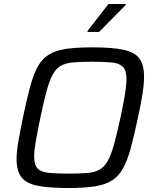

<svg xmlns="http://www.w3.org/2000/svg" viewBox="-20 -933 773 961"><path d="M321 8Q223 8 167 -3.5Q111 -15 87 -46.5Q63 -78 63 -137Q63 -174 72 -225.5Q81 -277 95 -346Q114 -437 131 -499.5Q148 -562 169.5 -600.5Q191 -639 225 -660Q259 -681 311.5 -688.5Q364 -696 444 -696Q541 -696 597.5 -684Q654 -672 677.5 -640.5Q701 -609 701 -549Q701 -512 693 -461.5Q685 -411 670 -342Q651 -252 634 -190Q617 -128 595 -89Q573 -50 539.5 -29Q506 -8 453 0Q400 8 321 8ZM323 -64Q379 -64 416 -67Q453 -70 477.5 -83.5Q502 -97 519 -127Q536 -157 550.5 -209.5Q565 -262 583 -344Q597 -411 605 -458Q613 -505 613 -537Q613 -579 596 -597.5Q579 -616 541.5 -620Q504 -624 442 -624Q386 -624 348.5 -621Q311 -618 286 -604.5Q261 -591 244.5 -561Q228 -531 213.5 -478.5Q199 -426 182 -344Q168 -276 159.5 -228.5Q151 -181 151 -150Q151 -108 168 -90Q185 -72 223 -68Q261 -64 323 -64ZM418 -773V-778L523 -913H609V-908L476 -773Z"/></svg>

Font: Saira
Style: Italic
Weight: 400
Italic angle: -12°
Designer: Hector Gatti with collaboration of the Omnibus-Type team
Foundry: Omnibus-Type
Version: Version 1.100; ttfautohint (v1.8.3)